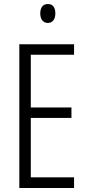

<svg xmlns="http://www.w3.org/2000/svg" viewBox="-20 -934 435 954"><path d="M218 -914C192 -914 180 -895 180 -867C180 -839 194 -820 218 -820C241 -820 255 -838 255 -867C255 -895 244 -914 218 -914ZM348 0V-53H133V-348H335V-400H133V-662H348V-714H76V0Z"/></svg>

Font: Noto Sans Bengali ExtraCondensed Light
Style: Regular
Weight: 300
Width: 2
Designer: Joana Ranito - Universal Thirst; Jelle Bosma - Monotype Design Team
Foundry: Universal Thirst ehf.
Version: Version 3.000